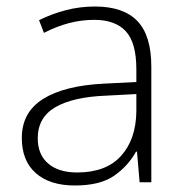

<svg xmlns="http://www.w3.org/2000/svg" viewBox="-20 -560 568 590"><path d="M272 -540Q359 -540 402 -495.5Q445 -451 445 -355V0H409L401 -94H398Q373 -49 330 -19.5Q287 10 210 10Q133 10 90 -28Q47 -66 47 -136Q47 -215 112.5 -256Q178 -297 300 -303L399 -308V-347Q399 -429 366.5 -464Q334 -499 270 -499Q230 -499 192 -489Q154 -479 115 -459L100 -498Q138 -517 181.5 -528.5Q225 -540 272 -540ZM305 -266Q204 -262 150 -230.5Q96 -199 96 -135Q96 -85 128 -57.5Q160 -30 217 -30Q306 -30 352 -81Q398 -132 399 -218V-271Z"/></svg>

Font: Noto Sans Thaana ExtraLight
Style: Regular
Weight: 200
Designer: David Williams
Foundry: Google Inc.
Version: Version 3.001; ttfautohint (v1.8.4.7-5d5b)